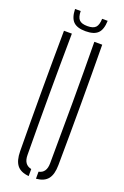

<svg xmlns="http://www.w3.org/2000/svg" viewBox="-176 -984 670 1040"><g transform="rotate(20 159.0 -464.0)"><path d="M49 -106Q45.5 -453 49 -800H94.5Q92.5 -626.5 92.2 -450.2Q92 -274 93.5 -100.5Q93.5 -44.5 138.5 -35.5V5Q91.5 1 70.5 -25.5Q49.5 -52 49 -106ZM180.5 5V-35.5Q224 -44 224 -100.5Q225.5 -274 225.8 -450.2Q226 -626.5 224 -800H269.5Q273 -453 269.5 -106Q269 -52 248 -25.5Q227 1 180.5 5ZM159 -837.5Q110.5 -837.5 88.5 -859.2Q66.5 -881 65 -931.5H97.5Q98 -896 111.8 -881.5Q125.5 -867 159 -867Q192.5 -867 206.2 -881.5Q220 -896 221 -931.5H253Q251.5 -881 229.5 -859.2Q207.5 -837.5 159 -837.5Z"/></g></svg>

Font: Big Shoulders Stencil Display Light
Style: Regular
Weight: 300
Designer: Patric King
Foundry: XO Type Co
Version: Version 1.000